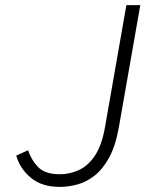

<svg xmlns="http://www.w3.org/2000/svg" viewBox="-20 -720 570 752"><path d="M214.5 12Q143.5 12 100.8 -23.8Q58 -59.5 43.5 -110.5L90 -131.5Q102.5 -93 129.8 -65.2Q157 -37.5 214 -37.5Q253 -37.5 288.8 -53.8Q324.5 -70 351.8 -110.5Q379 -151 391.5 -223.5L475 -700H529.5L445.5 -221.5Q432.5 -148.5 407.5 -102.8Q382.5 -57 350.2 -32Q318 -7 283 2.5Q248 12 214.5 12Z"/></svg>

Font: Overpass ExtraLight
Style: Italic
Weight: 250
Italic angle: -10°
Designer: Delve Withrington, Dave Bailey, Thomas Jockin
Foundry: Delve Fonts LLC
Version: Version 4.000